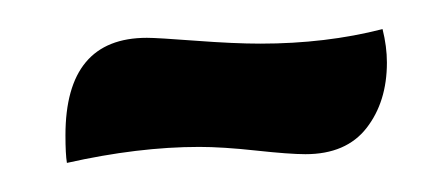

<svg xmlns="http://www.w3.org/2000/svg" viewBox="-20 -329 291 132"><path d="M243 -309Q246 -297 246 -286Q246 -259 232 -241Q218 -223 190 -223Q179 -223 156 -225.5Q133 -228 117 -228Q75 -228 26 -217Q25 -223 25 -236Q25 -303 81 -303Q88 -303 114.5 -301Q141 -299 159 -299Q204 -299 243 -309Z"/></svg>

Font: Overlock
Style: Bold Italic
Weight: 700
Designer: Dario Muhafara
Foundry: Dario Manuel Muhafara
Version: Version 1.002